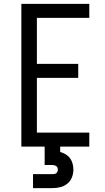

<svg xmlns="http://www.w3.org/2000/svg" viewBox="-20 -755 540 989"><path d="M90 0H440V-72H170V-354H383V-426H170V-663H440V-735H90ZM150 214H250Q271 214 291 209Q311 204 327 191Q343 178 350.5 158.5Q358 139 358 119Q358 103 354 88Q350 73 341 60.5Q332 48 318.5 40Q305 32 290 28V0H210V95H250Q255 95 260.5 96.5Q266 98 270 101Q274 104 276 108.5Q278 113 278 119Q278 124 276 129Q274 134 270 137Q266 140 260.5 141Q255 142 250 142H150Z"/></svg>

Font: Iosevka SS09
Style: Regular
Weight: 400
Monospace: yes
Designer: Belleve Invis
Foundry: Belleve Invis
Version: Version 5.2.1; ttfautohint (v1.8.3)